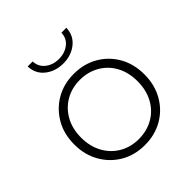

<svg xmlns="http://www.w3.org/2000/svg" viewBox="-195 -866 1010 1010"><g transform="rotate(-45 310.0 -360.5)"><path d="M310 4Q235 4 176.5 -30Q118 -64 83.5 -124Q49 -184 49 -261Q49 -339 83.5 -398.5Q118 -458 176.5 -492Q235 -526 310 -526Q385 -526 444 -492Q503 -458 537 -398.5Q571 -339 571 -261Q571 -184 537 -124Q503 -64 444 -30Q385 4 310 4ZM310 -41Q370 -41 418 -68.5Q466 -96 493 -146Q520 -196 520 -261Q520 -327 493 -376.5Q466 -426 418 -453.5Q370 -481 310 -481Q250 -481 202.5 -453.5Q155 -426 127.5 -376.5Q100 -327 100 -261Q100 -196 127.5 -146Q155 -96 202.5 -68.5Q250 -41 310 -41ZM310 -603Q251 -603 209.5 -636Q168 -669 166 -725H203Q205 -684 236 -660Q267 -636 310 -636Q354 -636 385 -660Q416 -684 417 -725H454Q452 -669 410.5 -636Q369 -603 310 -603Z"/></g></svg>

Font: Montserrat Z Light
Style: Regular
Weight: 300
Designer: Julieta Ulanovsky
Foundry: Julieta Ulanovsky
Version: Version 8.000